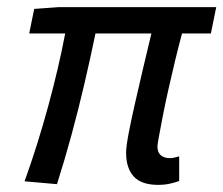

<svg xmlns="http://www.w3.org/2000/svg" viewBox="-20 -509 627 539"><path d="M424 10Q377 10 355.5 -13.5Q334 -37 334 -80Q334 -97 341 -134Q348 -171 359 -219Q370 -267 382 -318.5Q394 -370 405 -415H248Q234 -347 217 -274Q200 -201 180.5 -129.5Q161 -58 140 8L49 0Q86 -103 115.5 -211.5Q145 -320 163 -415H62L76 -484L145 -489H587L572 -415H491Q481 -378 471 -336.5Q461 -295 452 -254.5Q443 -214 436.5 -180.5Q430 -147 426 -125Q422 -103 422 -98Q422 -81 431.5 -73Q441 -65 458 -65Q463 -65 469 -66.5Q475 -68 483 -70V-1Q473 3 457.5 6.5Q442 10 424 10Z"/></svg>

Font: Source Sans 3 Medium
Style: Italic
Weight: 500
Italic angle: -11°
Designer: Paul D. Hunt
Foundry: Adobe
Version: Version 3.052;hotconv 1.1.0;makeotfexe 2.6.0